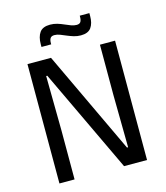

<svg xmlns="http://www.w3.org/2000/svg" viewBox="-119 -902 858 993"><g transform="rotate(-15 310.0 -405.5)"><path d="M201.5 -639 461 -89H467L463.5 -368V-639H544.5V0H421.5L159 -554.5H153L156.5 -262.5V0H75.5V-639ZM381.5 -711Q362 -711 344 -716.5Q326 -722 309.2 -729.2Q292.5 -736.5 277.5 -742.2Q262.5 -748 248.5 -748Q233 -748 226.8 -739Q220.5 -730 220.5 -712.5V-706H168.5V-721Q168.5 -760 184.8 -783Q201 -806 241 -806Q260.5 -806 278.8 -800.5Q297 -795 313.5 -787.5Q330 -780 345.2 -774.5Q360.5 -769 374 -769Q389.5 -769 395.5 -778Q401.5 -787 401.5 -804.5V-811H453V-795.5Q453 -756.5 436.8 -733.8Q420.5 -711 381.5 -711Z"/></g></svg>

Font: Anek Gujarati Medium
Style: Regular
Weight: 400
Version: Version 1.003